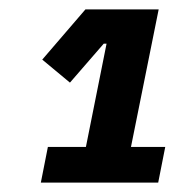

<svg xmlns="http://www.w3.org/2000/svg" viewBox="-20 -718 384 409"><path d="M317 -329H67L82 -405H163L207 -625H201L129 -542L70 -591L162 -698H318L259 -405H332Z"/></svg>

Font: IBM Plex Sans
Style: Italic
Weight: 400
Italic angle: -11.31°
Designer: Mike Abbink, Paul van der Laan, Pieter van Rosmalen
Foundry: Bold Monday
Version: Version 3.201